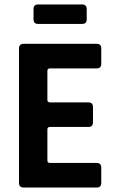

<svg xmlns="http://www.w3.org/2000/svg" viewBox="-20 -839 519 859"><path d="M348 -732H150Q130 -732 130 -753V-798Q130 -819 150 -819H348Q368 -819 368 -798V-753Q368 -732 348 -732ZM413 0H86Q65 0 65 -21V-622Q65 -643 86 -643H413Q433 -643 433 -622V-554Q433 -533 413 -533H204Q192 -533 192 -522V-392Q192 -381 204 -381H375Q396 -381 396 -360V-292Q396 -271 375 -271H204Q192 -271 192 -260V-121Q192 -110 204 -110H413Q433 -110 433 -89V-21Q433 0 413 0Z"/></svg>

Font: Rajdhani
Style: Bold
Weight: 700
Designer: Satya Rajpurohit, Jyotish Sonowal
Foundry: Indian Type Foundry
Version: Version 1.201 February 1, 2022